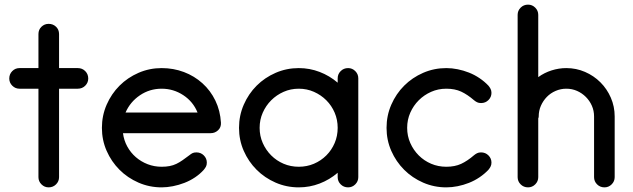

<svg xmlns="http://www.w3.org/2000/svg" viewBox="-20 -794 2735 829"><path d="M316 -411H235V-29Q235 -11 222 2Q209 15 190 15Q172 15 159 2Q146 -11 146 -29V-411H64Q46 -411 33 -424Q20 -437 20 -455Q20 -474 33 -487Q46 -500 64 -500H146V-647Q146 -666 159 -678.5Q172 -691 190 -691Q209 -691 222 -678.5Q235 -666 235 -647V-500H316Q335 -500 348 -487Q361 -474 361 -455Q361 -437 348 -424Q335 -411 316 -411Z M890 -219H511Q515 -188 529.5 -161.5Q544 -135 566.5 -115.5Q589 -96 617.5 -85Q646 -74 678 -74Q697 -74 712.5 -77Q728 -80 741.5 -86.5Q755 -93 768.5 -102.5Q782 -112 798 -124Q804 -129 810.5 -132.5Q817 -136 828 -136Q847 -136 860 -123Q873 -110 873 -92Q873 -81 869 -74Q865 -67 860 -61Q844 -43 822.5 -28.5Q801 -14 776.5 -4.5Q752 5 726.5 10Q701 15 678 15Q625 15 578 -5.5Q531 -26 496 -61Q461 -96 440.5 -142.5Q420 -189 420 -242Q420 -295 440.5 -342Q461 -389 496 -424Q531 -459 578 -479.5Q625 -500 678 -500Q729 -500 774 -483Q819 -466 854 -434.5Q889 -403 910 -359.5Q931 -316 934 -264Q935 -244 921.5 -231.5Q908 -219 890 -219ZM678 -411Q626 -411 584 -382.5Q542 -354 522 -308H833Q814 -355 771.5 -383Q729 -411 678 -411Z M1483 15Q1464 15 1451 2Q1438 -11 1438 -29V-48Q1403 -18 1360 -1.5Q1317 15 1270 15Q1217 15 1170 -5.5Q1123 -26 1088 -61Q1053 -96 1032.5 -142.5Q1012 -189 1012 -242Q1012 -295 1032.5 -342Q1053 -389 1088 -424Q1123 -459 1170 -479.5Q1217 -500 1270 -500Q1317 -500 1360 -483.5Q1403 -467 1438 -437V-456Q1438 -474 1451 -487Q1464 -500 1483 -500Q1501 -500 1514 -487Q1527 -474 1527 -456V-29Q1527 -11 1514 2Q1501 15 1483 15ZM1270 -411Q1235 -411 1204.5 -397.5Q1174 -384 1151 -361Q1128 -338 1114.5 -307.5Q1101 -277 1101 -242Q1101 -207 1114.5 -176.5Q1128 -146 1151 -123Q1174 -100 1204.5 -87Q1235 -74 1270 -74Q1305 -74 1335.5 -87Q1366 -100 1389 -123Q1412 -146 1425 -176.5Q1438 -207 1438 -242Q1438 -277 1425 -307.5Q1412 -338 1389 -361Q1366 -384 1335.5 -397.5Q1305 -411 1270 -411Z M2057 -349Q2047 -349 2040 -352.5Q2033 -356 2027 -361Q1998 -386 1971 -398.5Q1944 -411 1907 -411Q1872 -411 1841.5 -397.5Q1811 -384 1788 -361Q1765 -338 1751.5 -307.5Q1738 -277 1738 -242Q1738 -207 1751.5 -176.5Q1765 -146 1788 -123Q1811 -100 1841.5 -87Q1872 -74 1907 -74Q1944 -74 1971 -86.5Q1998 -99 2027 -124Q2033 -129 2040 -132.5Q2047 -136 2057 -136Q2076 -136 2089 -123Q2102 -110 2102 -92Q2102 -82 2098 -74.5Q2094 -67 2089 -61Q2072 -43 2050.5 -28.5Q2029 -14 2005 -4.5Q1981 5 1956 10Q1931 15 1907 15Q1854 15 1807 -5.5Q1760 -26 1725 -61Q1690 -96 1669.5 -142.5Q1649 -189 1649 -242Q1649 -295 1669.5 -342Q1690 -389 1725 -424Q1760 -459 1807 -479.5Q1854 -500 1907 -500Q1931 -500 1956 -495Q1981 -490 2005 -480.5Q2029 -471 2050.5 -456.5Q2072 -442 2089 -424Q2094 -418 2098 -410.5Q2102 -403 2102 -393Q2102 -375 2089 -362Q2076 -349 2057 -349Z M2590 15Q2571 15 2558 2Q2545 -11 2545 -29V-291Q2545 -316 2535.5 -337.5Q2526 -359 2509.5 -375.5Q2493 -392 2471.5 -401.5Q2450 -411 2425 -411Q2401 -411 2379 -401.5Q2357 -392 2341 -375.5Q2325 -359 2315.5 -337.5Q2306 -316 2306 -291Q2306 -287 2304 -283V-29Q2304 -11 2291 2Q2278 15 2260 15Q2241 15 2228 2Q2215 -11 2215 -29V-730Q2215 -748 2228 -761Q2241 -774 2260 -774Q2278 -774 2291 -761Q2304 -748 2304 -730V-461Q2330 -480 2361.5 -490Q2393 -500 2425 -500Q2468 -500 2506 -483.5Q2544 -467 2572.5 -438.5Q2601 -410 2617.5 -372Q2634 -334 2634 -291V-29Q2634 -11 2621 2Q2608 15 2590 15Z"/></svg>

Font: Hanken
Style: Book
Weight: 400
Designer: Alfredo Marco Pradil
Foundry: Hanken Design Co.
Version: Version 2.06 2014